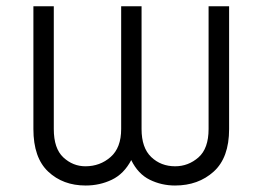

<svg xmlns="http://www.w3.org/2000/svg" viewBox="-20 -565 814 595"><path d="M83.5 -165.1V-545.5H146.7V-165.1Q146.7 -104.8 176.3 -77.2Q206 -49.7 244.7 -49.7Q290.1 -49.7 322.8 -78.5Q355.5 -107.2 355.5 -165.1V-545.5H418.7V-165.1Q418.7 -106.9 448.7 -78.3Q478.7 -49.7 522.7 -49.7Q563.6 -49.7 595 -77.2Q626.4 -104.8 626.4 -165.1V-545.5H690V-165.1Q690 -76.3 642.2 -33.2Q594.5 9.9 522.4 9.9Q480.5 9.9 444.1 -8Q407.7 -25.9 386.7 -68.9Q364 -25.9 326.5 -8Q289.1 9.9 245.4 9.9Q175.1 9.9 129.3 -33.2Q83.5 -76.3 83.5 -165.1Z"/></svg>

Font: Inter Zeller Light
Style: Regular
Weight: 300
Designer: Rasmus Andersson; Joe Bland
Foundry: zeller
Version: Version 3.015;git-dec3a8cb1